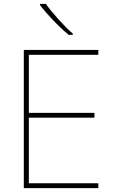

<svg xmlns="http://www.w3.org/2000/svg" viewBox="-20 -972 590 992"><path d="M488 0H103V-714H488V-689H129V-389H468V-364H129V-25H488ZM217 -952H187V-945Q213 -911 254 -868Q295 -825 335 -792H356V-798Q322 -828 280.5 -874Q239 -920 217 -952Z"/></svg>

Font: Noto Sans UI Thin
Style: Regular
Weight: 250
Designer: Monotype Design Team
Foundry: Monotype Imaging Inc.
Version: Version 1.901